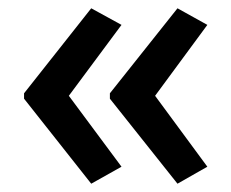

<svg xmlns="http://www.w3.org/2000/svg" viewBox="-20 -498 558 463"><path d="M38 -273 200 -478 273 -438 146 -267 273 -96 200 -55 38 -260ZM245 -273 408 -478 480 -438 354 -267 480 -96 408 -55 245 -260Z"/></svg>

Font: Noto Sans Malayalam SemiCondensed Medium
Style: Regular
Weight: 500
Width: 4
Designer: Jelle Bosma - Monotype Design Team
Foundry: Monotype Imaging Inc.
Version: Version 2.104; ttfautohint (v1.8.4.7-5d5b)